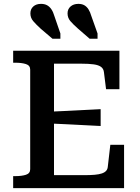

<svg xmlns="http://www.w3.org/2000/svg" viewBox="-20 -972 722 992"><path d="M452 -889 484 -799V-772H443L383 -824Q358 -846 343.5 -863Q329 -880 329 -903Q329 -925 344.5 -938.5Q360 -952 385 -952Q403 -952 415.5 -945Q428 -938 437 -924Q446 -910 452 -889ZM261 -889 292 -799V-772H251L190 -824Q166 -846 151.5 -863Q137 -880 137 -903Q137 -925 152 -938.5Q167 -952 192 -952Q210 -952 223 -945Q236 -938 245.5 -924Q255 -910 261 -889ZM621 -224V0H48V-62H59Q92 -62 114 -69Q136 -76 136 -98V-612Q136 -634 114 -641Q92 -648 59 -648H48V-710H597V-511H528L517 -599Q515 -617 502 -626.5Q489 -636 464 -639.5Q439 -643 399 -643H259V-67H415Q447 -67 469.5 -69Q492 -71 506.5 -76Q521 -81 528.5 -89.5Q536 -98 537 -111L550 -224ZM236 -395Q281 -397 324.5 -399Q368 -401 412 -403.5Q456 -406 500 -408V-321Q456 -323 412 -325.5Q368 -328 324.5 -330Q281 -332 236 -334Z"/></svg>

Font: Roboto Serif 20pt Medium
Style: Regular
Weight: 500
Version: Version 1.008